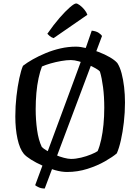

<svg xmlns="http://www.w3.org/2000/svg" viewBox="-20 -988 806 1103"><path d="M237 95Q218 95 203.5 88.5Q189 82 182 76L400 -513Q421 -569 441.5 -626Q462 -683 479.5 -732Q497 -781 507 -812Q533 -809 547.5 -799Q562 -789 566 -781ZM365 0Q334 0 296.5 -10.5Q259 -21 223 -37Q187 -53 158.5 -71Q130 -89 117 -104Q93 -133 80.5 -190.5Q68 -248 68 -319Q68 -378 74.5 -435Q81 -492 91 -538.5Q101 -585 112 -610Q135 -628 168.5 -647Q202 -666 243 -683Q284 -700 328 -710Q372 -720 416 -720Q442 -720 476.5 -711.5Q511 -703 546.5 -689.5Q582 -676 610.5 -659.5Q639 -643 654 -626Q669 -603 678.5 -567Q688 -531 693 -488Q698 -445 698 -399Q698 -342 691.5 -285.5Q685 -229 674.5 -182.5Q664 -136 651 -107Q628 -87 583.5 -61.5Q539 -36 482.5 -18Q426 0 365 0ZM388 -75Q415 -75 446 -82.5Q477 -90 503.5 -101Q530 -112 541 -120Q553 -148 561.5 -187Q570 -226 574.5 -272.5Q579 -319 579 -369Q579 -433 572 -487Q565 -541 554 -577Q549 -584 530 -595Q511 -606 485.5 -617Q460 -628 433.5 -635.5Q407 -643 387 -643Q363 -643 331.5 -637.5Q300 -632 270.5 -623.5Q241 -615 221 -606Q210 -578 201.5 -538.5Q193 -499 189 -453.5Q185 -408 185 -361Q185 -300 193 -242Q201 -184 220 -144Q229 -134 250 -122Q271 -110 296.5 -99Q322 -88 347 -81.5Q372 -75 388 -75ZM288 -769Q275 -773 265.5 -781Q256 -789 252 -794Q288 -846 322 -885Q356 -924 381.5 -946Q407 -968 417 -968Q425 -968 438.5 -958Q452 -948 464.5 -933Q477 -918 482 -903Z"/></svg>

Font: Texturina Medium 12pt Medium
Style: Regular
Weight: 500
Version: Version 1.002